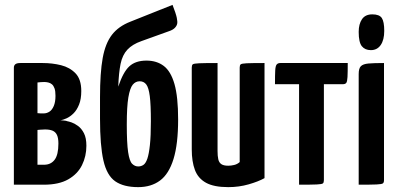

<svg xmlns="http://www.w3.org/2000/svg" viewBox="-20 -759 1635 789"><path d="M37 0V-481Q37 -490 43 -495Q49 -500 64 -500H155Q195 -500 231 -491Q267 -482 290.5 -457.5Q314 -433 314 -385Q314 -352 305 -329.5Q296 -307 282.5 -293.5Q269 -280 254 -273Q239 -266 228 -265Q236 -264 244 -263.5Q252 -263 256 -261Q262 -260 274 -256Q286 -252 300.5 -241.5Q315 -231 325 -211.5Q335 -192 335 -160Q335 -117 317 -80.5Q299 -44 260.5 -22Q222 0 160 0ZM161 -82Q189 -82 204.5 -102.5Q220 -123 220 -169Q220 -192 214 -204.5Q208 -217 196 -222Q184 -227 165 -227Q153 -227 145 -226Q137 -225 134 -225V-82Q140 -82 147.5 -82Q155 -82 161 -82ZM134 -294Q140 -293 146.5 -293Q153 -293 160 -293Q172 -293 183 -300Q194 -307 201 -323.5Q208 -340 208 -365Q208 -385 204 -396Q200 -407 193.5 -412.5Q187 -418 178.5 -420Q170 -422 162 -422Q155 -422 148.5 -421.5Q142 -421 138 -420.5Q134 -420 134 -420Z M548 10Q488 10 453.5 -14Q419 -38 405 -99.5Q391 -161 391 -271V-360Q391 -460 402 -520.5Q413 -581 440 -616Q467 -651 516 -670L689 -739Q703 -703 706.5 -686Q710 -669 708 -661Q706 -652 698 -644Q690 -636 675 -631L561 -590Q524 -577 503.5 -555Q483 -533 475.5 -496.5Q468 -460 466 -403Q486 -463 511.5 -486.5Q537 -510 582 -510Q624 -510 653 -488Q682 -466 697 -413.5Q712 -361 712 -268Q712 -167 693 -105.5Q674 -44 637.5 -17Q601 10 548 10ZM548 -75Q560 -75 569.5 -81.5Q579 -88 585.5 -107Q592 -126 596 -163Q600 -200 600 -261Q600 -329 595.5 -364Q591 -399 581 -412Q571 -425 554 -425Q537 -425 525.5 -411Q514 -397 507.5 -359Q501 -321 501 -247Q501 -171 506.5 -134Q512 -97 523 -86Q534 -75 548 -75Z M918 10Q859 10 826.5 -8Q794 -26 781 -60.5Q768 -95 768 -145V-481Q768 -491 772 -494.5Q776 -498 798.5 -499Q821 -500 874 -500V-138Q874 -118 877 -104.5Q880 -91 889.5 -84.5Q899 -78 918 -78Q929 -78 942 -81Q955 -84 965 -93V-481Q965 -491 969 -494.5Q973 -498 994 -499Q1015 -500 1067 -500V-27Q1042 -13 1002 -1.5Q962 10 918 10Z M1209 0V-413H1110Q1110 -451 1111 -469.5Q1112 -488 1117 -494Q1122 -500 1132 -500H1409Q1409 -461 1408 -442.5Q1407 -424 1403 -418.5Q1399 -413 1389 -413H1311V-19Q1311 -9 1307 -5.5Q1303 -2 1282 -1Q1261 0 1209 0Z M1454 0V-455Q1454 -478 1463 -487Q1472 -496 1494 -498Q1516 -500 1558 -500V-19Q1558 -9 1553.5 -5.5Q1549 -2 1527.5 -1Q1506 0 1454 0ZM1504 -553Q1480 -553 1467 -569Q1454 -585 1454 -628Q1454 -660 1467.5 -680Q1481 -700 1510 -700Q1539 -700 1549 -685Q1559 -670 1559 -632Q1559 -595 1544.5 -574Q1530 -553 1504 -553Z"/></svg>

Font: Yanone Kaffeesatz SemiBold
Style: Regular
Weight: 600
Designer: Yanone (Cyrillic: Daniel Pouzeot, Huerta Tipografica, and Cyreal)
Foundry: Yanone
Version: Version 2.003